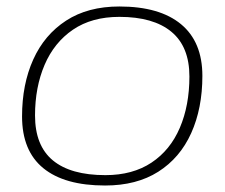

<svg xmlns="http://www.w3.org/2000/svg" viewBox="-20 -562 695 592"><path d="M304 10Q179 10 113.5 -43.5Q48 -97 48 -203Q48 -302 82.5 -378.5Q117 -455 184 -498.5Q251 -542 348 -542Q472 -542 538 -487.5Q604 -433 604 -328Q604 -228 569.5 -151.5Q535 -75 468 -32.5Q401 10 304 10ZM305 -22Q389 -22 447 -60.5Q505 -99 534.5 -168Q564 -237 564 -326Q564 -418 508.5 -464Q453 -510 348 -510Q263 -510 205 -470.5Q147 -431 117.5 -362Q88 -293 88 -206Q88 -113 143 -67.5Q198 -22 305 -22Z"/></svg>

Font: Georama Extended ExtraLight
Style: Italic
Weight: 200
Width: 7
Italic angle: -9°
Designer: Jean-Baptiste Levee
Foundry: Production Type
Version: Version 1.000